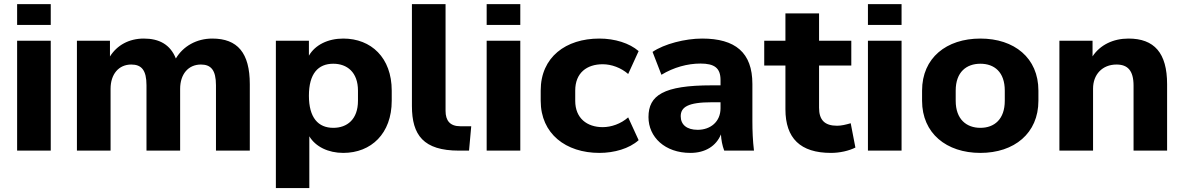

<svg xmlns="http://www.w3.org/2000/svg" viewBox="-20 -739 5808 942"><path d="M229 -616.7V-718.8H64V-616.7ZM229 0V-539.1H64V0Z M522.5 0V-303.2C522.5 -374.5 562 -422.4 624 -422.4C674.3 -422.4 698.7 -395 698.7 -320.8V0H863.8V-303.2C863.8 -374.5 903.3 -422.4 965.8 -422.4C1015.1 -422.4 1039.6 -395 1039.6 -320.8V0H1205.6V-325.7C1205.6 -480 1145 -549.8 1021.5 -549.8C944.8 -549.8 878.9 -512.7 842.8 -452.1C815.4 -520.5 761.2 -549.8 685.5 -549.8C612.8 -549.8 554.2 -517.1 519.5 -461.9V-539.1H357.4V0Z M1497.6 183.6V-70.3C1527.8 -19.5 1590.3 11.2 1664.1 11.2C1800.8 11.2 1901.9 -83.5 1901.9 -244.6V-294.4C1901.9 -456.1 1800.8 -549.8 1664.1 -549.8C1588.9 -549.8 1525.9 -518.6 1495.6 -465.8V-539.1H1333.5V183.6ZM1615.2 -111.8C1541 -111.8 1495.6 -161.6 1495.6 -269.5C1495.6 -377.9 1541 -426.3 1615.2 -426.3C1683.1 -426.3 1736.3 -384.3 1736.3 -294.4V-244.6C1736.3 -153.3 1683.1 -111.8 1615.2 -111.8Z M2231.9 0H2281.2L2292 -119.6H2238.3C2188 -119.6 2166 -147 2166 -195.3V-718.8H2001V-218.8C2001 -76.2 2057.6 0 2231.9 0Z M2532.7 -616.7V-718.8H2367.7V-616.7ZM2532.7 0V-539.1H2367.7V0Z M2920.9 11.2C2993.2 11.2 3067.4 -9.8 3113.3 -51.3L3062 -163.1C3025.9 -131.3 2979 -115.2 2937 -115.2C2859.9 -115.2 2802.2 -159.2 2802.2 -244.1V-294.9C2802.2 -381.8 2859.4 -423.8 2937 -423.8C2980 -423.8 3026.9 -406.7 3062 -376L3113.3 -488.3C3068.4 -527.3 2996.6 -549.8 2920.4 -549.8C2756.3 -549.8 2632.8 -459 2632.8 -294.9V-244.6C2632.8 -82.5 2756.3 11.2 2920.9 11.2Z M3367.2 11.2C3441.4 11.2 3494.1 -23.4 3517.1 -79.6C3518.6 -52.7 3523.4 -25.9 3533.2 0H3679.2C3673.3 -48.3 3671.4 -97.7 3671.4 -145V-327.1C3671.4 -481.4 3587.4 -549.8 3424.8 -549.8C3341.3 -549.8 3238.8 -523.4 3181.6 -484.4L3225.1 -372.1C3285.2 -408.7 3353.5 -427.2 3416.5 -427.2C3485.4 -427.2 3515.1 -405.3 3515.1 -346.2V-320.3H3471.7C3235.4 -320.3 3161.6 -271.5 3161.6 -164.6C3161.6 -66.4 3242.2 11.2 3367.2 11.2ZM3402.8 -102.1C3349.6 -102.1 3319.8 -127.4 3319.8 -168.5C3319.8 -213.4 3355 -237.3 3472.7 -237.3H3515.1V-208C3515.1 -141.6 3465.8 -102.1 3402.8 -102.1Z M4057.1 11.2C4100.1 11.2 4145 1 4176.8 -15.1L4153.8 -134.3C4129.4 -127.4 4108.4 -122.1 4086.9 -122.1C4025.4 -122.1 3998.5 -150.9 3998.5 -210.4V-417.5H4156.7V-539.1H3998.5V-673.3H3833.5V-539.1H3729.5V-417.5H3833.5V-203.1C3833.5 -60.5 3906.7 11.2 4057.1 11.2Z M4403.3 -616.7V-718.8H4238.3V-616.7ZM4403.3 0V-539.1H4238.3V0Z M4790 11.2C4956.1 11.2 5074.7 -85 5074.7 -244.6V-294.4C5074.7 -455.1 4956.1 -549.8 4790 -549.8C4623.5 -549.8 4503.9 -455.1 4503.9 -294.4V-244.6C4503.9 -85 4623.5 11.2 4790 11.2ZM4790 -111.8C4722.2 -111.8 4668.9 -153.3 4668.9 -244.6V-294.4C4668.9 -386.2 4722.2 -426.3 4790 -426.3C4858.4 -426.3 4909.7 -385.7 4909.7 -294.4V-244.6C4909.7 -153.8 4858.4 -111.8 4790 -111.8Z M5342.8 0V-304.2C5342.8 -373.5 5388.2 -422.4 5458 -422.4C5511.7 -422.4 5541.5 -394 5541.5 -318.8V0H5706.1V-325.7C5706.1 -479.5 5643.1 -549.8 5516.6 -549.8C5441.4 -549.8 5377.4 -518.6 5340.3 -462.4V-539.1H5177.7V0Z"/></svg>

Font: Winston ExtraBold
Style: Regular
Weight: 800
Designer: Vernon Adams, Kim Jin-seong, David Berlow, Cristiano Sobral
Foundry: The Winston Project Authors
Version: Version 3.004